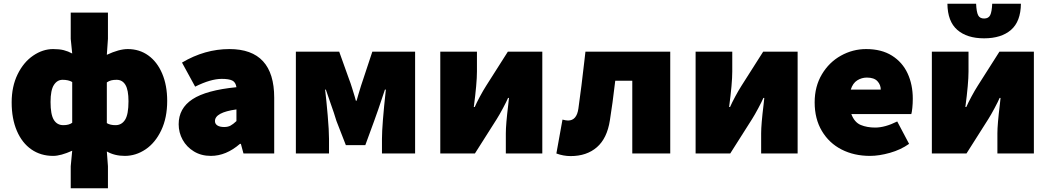

<svg xmlns="http://www.w3.org/2000/svg" viewBox="-20 -829 5673 1037"><path d="M362 69 370 -15Q308 13 267 13Q200 13 149.5 -22Q99 -57 71 -122.5Q43 -188 43 -276Q43 -362 75 -427.5Q107 -493 159 -528.5Q211 -564 267 -564Q301 -564 324.5 -558Q348 -552 370 -540L362 -619V-761H563V-619L557 -533Q623 -564 670 -564Q733 -564 781 -529.5Q829 -495 856 -431.5Q883 -368 883 -284Q883 -193 851 -125.5Q819 -58 766.5 -22.5Q714 13 654 13Q599 13 557 -11L563 69V188H362ZM370 -166V-386Q350 -398 318 -398Q289 -398 271 -370Q253 -342 253 -278Q253 -211 270.5 -182Q288 -153 322 -153Q353 -153 370 -166ZM674 -282Q674 -343 657.5 -370.5Q641 -398 610 -398Q593 -398 581 -395Q569 -392 557 -384V-164Q575 -153 604 -153Q637 -153 655.5 -182Q674 -211 674 -282Z M945 -158Q945 -244 1019.5 -293Q1094 -342 1257 -358Q1253 -385 1234.5 -394Q1216 -403 1178 -403Q1118 -403 1034 -361L963 -491Q1086 -564 1219 -564Q1461 -564 1461 -301V0H1295L1281 -52H1276Q1201 13 1119 13Q1067 13 1027.5 -11Q988 -35 966.5 -74Q945 -113 945 -158ZM1257 -175V-238Q1141 -222 1141 -175Q1141 -160 1154 -151.5Q1167 -143 1191 -143Q1211 -143 1225 -150.5Q1239 -158 1257 -175Z M1578 -550H1812L1865 -402Q1874 -379 1881.5 -354Q1889 -329 1896 -307L1902 -285H1906L1916 -320Q1931 -371 1942 -402L1991 -550H2222V0H2043V-79Q2043 -153 2064 -345H2059L2023 -238Q2005 -187 2001 -176L1953 -45H1848L1797 -176Q1786 -214 1763 -278L1740 -345H1736Q1743 -286 1750 -205Q1757 -124 1757 -79V0H1578Z M2358 -550H2556V-443Q2556 -379 2539 -251H2544Q2554 -274 2572 -307.5Q2590 -341 2606 -366L2723 -550H2909V0H2712V-109Q2712 -157 2725 -263L2729 -300H2724Q2716 -281 2696.5 -244.5Q2677 -208 2663 -186L2545 0H2358Z M2985 0 3018 -183Q3038 -178 3048 -178Q3095 -178 3104 -243Q3121 -364 3136 -498L3142 -550H3600V0H3395V-393H3303Q3288 -265 3274 -179Q3259 -82 3204 -34Q3149 14 3062 14Q3023 14 2985 0Z M3737 -550H3935V-443Q3935 -379 3918 -251H3923Q3933 -274 3951 -307.5Q3969 -341 3985 -366L4102 -550H4288V0H4091V-109Q4091 -157 4104 -263L4108 -300H4103Q4095 -281 4075.5 -244.5Q4056 -208 4042 -186L3924 0H3737Z M4380 -276Q4380 -362 4419 -427.5Q4458 -493 4522 -528.5Q4586 -564 4658 -564Q4741 -564 4797.5 -528.5Q4854 -493 4882 -432.5Q4910 -372 4910 -296Q4910 -270 4907.5 -246Q4905 -222 4902 -213H4578Q4595 -168 4629 -154Q4663 -140 4707 -140Q4760 -140 4826 -173L4890 -52Q4845 -20 4786.5 -3.5Q4728 13 4679 13Q4593 13 4525.5 -21.5Q4458 -56 4419 -121.5Q4380 -187 4380 -276ZM4737 -345Q4737 -371 4719 -390.5Q4701 -410 4662 -410Q4634 -410 4610 -395Q4586 -380 4575 -345Z M5013 -550H5211V-443Q5211 -379 5194 -251H5199Q5209 -274 5227 -307.5Q5245 -341 5261 -366L5378 -550H5564V0H5367V-109Q5367 -157 5380 -263L5384 -300H5379Q5371 -281 5351.5 -244.5Q5332 -208 5318 -186L5200 0H5013ZM5097 -809H5252Q5254 -764 5263 -746.5Q5272 -729 5295 -729Q5319 -729 5328 -747Q5337 -765 5339 -809H5494Q5493 -713 5440.5 -667.5Q5388 -622 5295 -622Q5203 -622 5150.5 -667.5Q5098 -713 5097 -809Z"/></svg>

Font: Nebula Sans Black
Style: Regular
Weight: 900
Designer: Paul D. Hunt for Adobe (as Source Sans)
Foundry: Nebula Entertainment & Broadcasting LLC
Version: Version 1.010